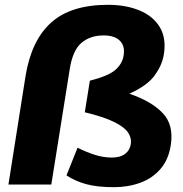

<svg xmlns="http://www.w3.org/2000/svg" viewBox="-20 -766 761 797"><path d="M15 0 86 -450Q110 -598 192 -672Q274 -746 428 -746Q503 -746 559.5 -722.5Q616 -699 643.5 -653Q671 -607 660 -539Q653 -496 622.5 -453.5Q592 -411 517 -377Q608 -346 655 -297Q702 -248 689 -164Q680 -104 646.5 -65Q613 -26 562.5 -7.5Q512 11 453 11Q384 11 338 -1.5Q292 -14 256 -38L302 -153Q337 -135 373 -123.5Q409 -112 445 -112Q479 -112 499 -127Q519 -142 523 -168Q527 -193 511.5 -216Q496 -239 453 -260Q410 -281 332 -300L353 -431Q431 -451 459.5 -476.5Q488 -502 493 -535Q500 -574 478 -596.5Q456 -619 410 -619Q354 -619 317.5 -587.5Q281 -556 269 -476L193 0Z"/></svg>

Font: Mulish Black
Style: Italic
Weight: 900
Italic angle: -9°
Designer: Vernon Adams
Foundry: Vernon Adams
Version: Version 3.603; ttfautohint (v1.8.3)